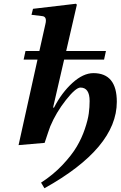

<svg xmlns="http://www.w3.org/2000/svg" viewBox="-20 -762 645 1024"><path d="M79 12 180 -444H106L116 -490H190L222 -633Q232 -673 206 -676L148 -683L156 -715L385 -742L390 -737L333 -490H545L535 -444H322L263 -188H268Q309 -268 366.5 -320Q424 -372 478 -372Q603 -372 603 -219Q603 27 217 242L199 212Q264 170 313 118Q362 66 389 20.5Q416 -25 432.5 -74Q449 -123 453.5 -157Q458 -191 458 -223Q458 -295 409 -295Q384 -295 331.5 -228.5Q279 -162 248 -88Q241 -70 218 0Z"/></svg>

Font: Lingua Franca
Style: Bold Italic
Weight: 700
Italic angle: -13°
Version: Version 1.19